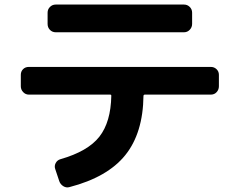

<svg xmlns="http://www.w3.org/2000/svg" viewBox="-20 -763 1040 833"><path d="M221.7 -743.2H778.3Q793 -743.2 803.2 -732.9Q813.5 -722.7 813.5 -708V-659.2Q813.5 -644.5 803.2 -633.8Q793 -623 778.3 -623H221.7Q207 -623 196.8 -633.3Q186.5 -643.6 186.5 -659.2V-708Q186.5 -722.7 196.8 -732.9Q207 -743.2 221.7 -743.2ZM105.5 -352.5Q90.8 -352.5 80.6 -363.3Q70.3 -374 70.3 -388.7V-438.5Q70.3 -453.1 80.1 -462.9Q89.8 -472.7 105.5 -472.7H894.5Q909.2 -472.7 919.4 -462.9Q929.7 -453.1 929.7 -438.5V-388.7Q929.7 -374 919.9 -363.3Q910.2 -352.5 894.5 -352.5H608.4Q603.5 -352.5 602.5 -347.7Q600.6 -185.5 523.4 -89.8Q446.3 5.9 281.2 48.8Q267.6 52.7 254.9 44.9Q242.2 37.1 237.3 23.4L219.7 -29.3Q214.8 -43 221.7 -55.7Q228.5 -68.4 242.2 -72.3Q361.3 -106.4 411.1 -169.9Q460.9 -233.4 462.9 -347.7Q462.9 -352.5 458 -352.5Z"/></svg>

Font: Rounded-L Mgen+ 1m bold
Style: Bold
Weight: 700
Designer: [Source Han Sans]
Ryoko NISHIZUKA  (kana & ideographs); Paul D. Hunt (Latin, Greek & Cyrillic); Wenlong ZHANG  (bopomofo
Version: Version 1.059.20150602